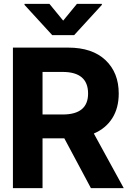

<svg xmlns="http://www.w3.org/2000/svg" viewBox="-20 -974 664 994"><path d="M46.9 0V-727.5H333.5Q457.5 -727.5 526.1 -662.8Q594.7 -598.1 594.7 -489.7Q594.7 -415 561.3 -362.1Q527.8 -309.1 465.8 -282.7L620.6 0H450.7L313 -257.8H200.2V0ZM304.2 -601.6H200.2V-381.3H304.7Q436 -381.3 436 -489.7Q436 -601.6 304.2 -601.6ZM235.8 -954.1 307.1 -867.2 378.4 -954.1H507.3V-948.7L363.8 -792H250.5L106.9 -948.7V-954.1Z"/></svg>

Font: Inter Tight
Style: Bold
Weight: 700
Designer: Rasmus Andersson
Foundry: rsms
Version: Version 3.004; ttfautohint (v1.8.4.7-5d5b)